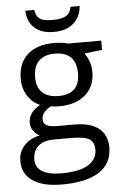

<svg xmlns="http://www.w3.org/2000/svg" viewBox="-63 -781 674 1064"><g transform="rotate(-5 274.0 -248.5)"><path d="M523.9 -535.2V-483.9L424.8 -472.2Q438.5 -455.1 449.2 -427.5Q460 -399.9 460 -365.2Q460 -286.6 406.2 -239.7Q352.5 -192.9 258.8 -192.9Q234.9 -192.9 213.9 -196.8Q162.1 -169.4 162.1 -127.9Q162.1 -106 180.2 -95.5Q198.2 -85 242.2 -85H336.9Q423.8 -85 470.5 -48.3Q517.1 -11.7 517.1 58.1Q517.1 147 445.8 193.6Q374.5 240.2 237.8 240.2Q132.8 240.2 75.9 201.2Q19 162.1 19 90.8Q19 42 50.3 6.3Q81.5 -29.3 138.2 -42Q117.7 -51.3 103.8 -70.8Q89.8 -90.3 89.8 -116.2Q89.8 -145.5 105.5 -167.5Q121.1 -189.5 154.8 -210Q113.3 -227.1 87.2 -268.1Q61 -309.1 61 -361.8Q61 -449.7 113.8 -497.3Q166.5 -544.9 263.2 -544.9Q305.2 -544.9 338.9 -535.2ZM97.2 89.8Q97.2 133.3 133.8 155.8Q170.4 178.2 238.8 178.2Q340.8 178.2 389.9 147.7Q439 117.2 439 64.9Q439 21.5 412.1 4.6Q385.3 -12.2 311 -12.2H213.9Q158.7 -12.2 127.9 14.2Q97.2 40.5 97.2 89.8ZM141.1 -363.8Q141.1 -307.6 172.9 -278.8Q204.6 -250 261.2 -250Q379.9 -250 379.9 -365.2Q379.9 -485.8 259.8 -485.8Q202.6 -485.8 171.9 -455.1Q141.1 -424.3 141.1 -363.8ZM267.6 -606Q199.2 -606 161.1 -639.4Q123 -672.9 118.7 -736.8H169.4Q172.4 -712.9 182.4 -699.2Q192.4 -685.5 210.2 -679.2Q228 -672.9 269.5 -672.9Q318.8 -672.9 342.3 -688.5Q365.7 -704.1 370.6 -736.8H421.4Q416.5 -675.3 375.7 -640.6Q335 -606 267.6 -606Z"/></g></svg>

Font: HunimalSansv1.5
Style: Regular
Weight: 400
Foundry: Ascender Corporation
Version: Version 1.10